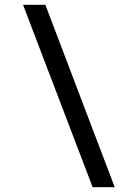

<svg xmlns="http://www.w3.org/2000/svg" viewBox="-20 -710 569 800"><path d="M169 -690 458 70H366L76 -690Z"/></svg>

Font: Exo 2 SemiBold
Style: Italic
Weight: 600
Italic angle: -8°
Designer: Natanael Gama
Foundry: Natanael Gama
Version: Version 2.010